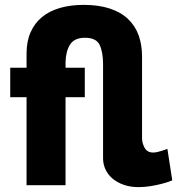

<svg xmlns="http://www.w3.org/2000/svg" viewBox="-20 -760 727 788"><path d="M687 -20Q686 -19 673.5 -14.5Q661 -10 641.5 -5Q622 0 597.5 4Q573 8 549 8Q515 8 488 -1.5Q461 -11 442 -27Q423 -43 413 -64.5Q403 -86 403 -110V-497Q403 -546 389 -575.5Q375 -605 329 -605Q285 -605 267.5 -577Q250 -549 249 -505V-482H328V-361H249V0H89V-361H22V-482H89V-540Q89 -590 105.5 -627.5Q122 -665 152.5 -690Q183 -715 226.5 -727.5Q270 -740 323 -740Q385 -740 430.5 -725Q476 -710 505.5 -682Q535 -654 549 -615Q563 -576 563 -528V-192Q563 -173 573.5 -153.5Q584 -134 609 -134Q618 -134 627.5 -136.5Q637 -139 645.5 -141.5Q654 -144 660 -146.5Q666 -149 667 -149Z"/></svg>

Font: Boldmen
Style: Bold
Weight: 700
Designer: Matt McInerney, Pablo Impallari, Rodrigo Fuenzalida
Foundry: LIVING CONCEPT
Version: Version 1.000